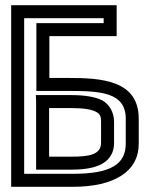

<svg xmlns="http://www.w3.org/2000/svg" viewBox="-20 -694 554 739"><path d="M242 -394H170V-555H404H429V-580V-649V-674H404H48H23V-649V0V25H48H260C419 25 514 -33 514 -141V-237C514 -386 369 -394 242 -394ZM242 -344C367 -344 464 -339 464 -237V-141C464 -61 405 -25 260 -25H73V-624H379V-605H145H120V-580V-369V-344H145H242ZM253 -91H169V-278H255C302 -278 331 -273 349 -264C364 -256 369 -248 369 -226V-145C369 -97 320 -91 253 -91ZM253 -41C323 -41 419 -52 419 -145V-226C419 -261 401 -293 373 -308C347 -321 306 -328 255 -328H144H118L119 -303V-66V-41H144H253Z"/></svg>

Font: Gamestation DisplayOutline
Style: Regular
Weight: 400
Designer: Jonas Hecksher
Foundry: Jonas Hecksher, Playtypeª, e-types AS
Version: Version 1.003